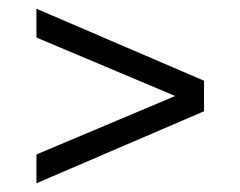

<svg xmlns="http://www.w3.org/2000/svg" viewBox="-20 -600 550 440"><path d="M63.5 -580 447.5 -415V-345L63.5 -180V-246L381.5 -380L63.5 -514Z"/></svg>

Font: Encode Sans Condensed
Style: Regular
Weight: 400
Width: 3
Designer: Multiple Designers
Foundry: Impallari Type
Version: Version 2.000